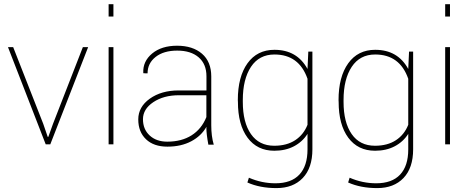

<svg xmlns="http://www.w3.org/2000/svg" viewBox="-20 -706 2301 939"><path d="M44.4 -475.6 191.4 -100.6 213.4 -36.6H216.3L239.3 -100.6L385.3 -475.6H411.1L226.1 -0.5L226.6 0H203.6L19 -475.6Z M534.7 -475.6V0H511.2V-475.6ZM534.7 -685.5V-625H511.2V-685.5Z M854 -263.7H989.7V-333Q989.7 -392.6 951.7 -425.5Q913.6 -458.5 846.9 -458.5Q780.3 -458.5 741 -427.5Q701.7 -396.5 701.7 -347.2L681.6 -347.7L680.7 -350.1Q678.2 -406.2 724.1 -444.3Q770 -482.4 846.2 -482.4Q922.4 -482.4 967.8 -443.4Q1013.2 -404.3 1013.2 -332V-93.8Q1013.2 -39.6 1025.4 1.5H999Q989.3 -51.3 989.3 -79.6L989.7 -85.9Q964.4 -41 915 -14.9Q865.7 11.2 798.8 11.2Q731.9 11.2 694.1 -24.9Q656.2 -61 656.2 -122.1Q656.2 -183.1 712.6 -223.4Q769 -263.7 854 -263.7ZM797.9 -13.2Q868.2 -13.2 917 -44.2Q965.8 -75.2 989.3 -133.3V-240.2H855Q780.3 -240.2 729.7 -206.3Q679.2 -172.4 679.2 -123Q679.2 -73.7 711.9 -43.5Q744.6 -13.2 797.9 -13.2Z M1322.3 -462.4Q1432.6 -462.4 1483.9 -368.7L1487.8 -453.6H1507.8V24.4Q1507.8 115.2 1460.7 164.6Q1413.6 213.9 1332.3 213.9Q1251 213.9 1189.9 186.5L1197.3 163.1Q1259.8 190.4 1327.1 190.4Q1404.3 190.4 1444.1 147.9Q1483.9 105.5 1483.9 24.4V-51.3Q1459 -12.2 1417.5 9.5Q1376 31.2 1321.8 31.2Q1237.8 31.2 1190.7 -32.5Q1143.6 -96.2 1143.6 -207.5L1143.1 -216.3Q1143.1 -330.6 1190.4 -396.5Q1237.8 -462.4 1322.3 -462.4ZM1167.5 -216.8V-207.5Q1167.5 -107.4 1207.3 -50.3Q1247.1 6.8 1321.3 6.8Q1382.3 6.8 1423.6 -20.3Q1464.8 -47.4 1483.9 -95.7V-320.8Q1442.4 -439.5 1322.3 -439.5Q1247.6 -439.5 1207.5 -379.2Q1167.5 -318.8 1167.5 -216.8Z M1814.9 -462.4Q1925.3 -462.4 1976.6 -368.7L1980.5 -453.6H2000.5V24.4Q2000.5 115.2 1953.4 164.6Q1906.2 213.9 1825 213.9Q1743.7 213.9 1682.6 186.5L1689.9 163.1Q1752.4 190.4 1819.8 190.4Q1897 190.4 1936.8 147.9Q1976.6 105.5 1976.6 24.4V-51.3Q1951.7 -12.2 1910.2 9.5Q1868.7 31.2 1814.5 31.2Q1730.5 31.2 1683.3 -32.5Q1636.2 -96.2 1636.2 -207.5L1635.7 -216.3Q1635.7 -330.6 1683.1 -396.5Q1730.5 -462.4 1814.9 -462.4ZM1660.2 -216.8V-207.5Q1660.2 -107.4 1700 -50.3Q1739.7 6.8 1814 6.8Q1875 6.8 1916.3 -20.3Q1957.5 -47.4 1976.6 -95.7V-320.8Q1935.1 -439.5 1814.9 -439.5Q1740.2 -439.5 1700.2 -379.2Q1660.2 -318.8 1660.2 -216.8Z M2180.7 -475.6V0H2157.2V-475.6ZM2180.7 -685.5V-625H2157.2V-685.5Z"/></svg>

Font: Yantramanav Thin
Style: Regular
Weight: 250
Version: Version 1.001;PS 1.0;hotconv 1.0.72;makeotf.lib2.5.5900; ttf